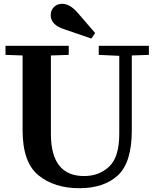

<svg xmlns="http://www.w3.org/2000/svg" viewBox="-20 -981 810 1011"><path d="M9 -740H342V-692L248 -689V-276Q248 -54 423 -54Q502 -54 555 -104Q608 -154 608 -276V-687L500 -692V-740H764V-692L674 -689V-295Q674 -125 600.5 -57.5Q527 10 398 10Q266 10 182.5 -58Q99 -126 99 -295V-689L9 -692ZM247 -901Q247 -927 264 -944Q281 -961 307 -961Q347 -961 387 -916L481 -807L461 -778L321 -826Q247 -849 247 -901Z"/></svg>

Font: Minipax
Style: Bold
Weight: 600
Designer: Raphaël Ronot, Igor Stepanchenko (Cyrillic)
Foundry: steppetype
Version: Version 1.002